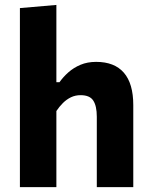

<svg xmlns="http://www.w3.org/2000/svg" viewBox="-20 -766 618 786"><path d="M61.5 0Q61.5 -53.7 61.5 -103.8Q61.5 -154 61.5 -216V-493.4Q61.5 -554.6 61.5 -614.1Q61.5 -673.7 61.5 -732.9L210.8 -745.8Q210.8 -687.2 210.8 -624.8Q210.8 -562.3 210.8 -493.4V-429.6H223.6Q238.6 -450.9 260 -469.9Q281.4 -488.9 309.6 -500.8Q337.8 -512.7 373.6 -512.7Q448.6 -512.7 487.1 -468.3Q525.6 -423.9 525.6 -335.9Q525.6 -303 525.6 -274.7Q525.6 -246.4 525.6 -216Q525.6 -155.1 525.6 -104.4Q525.6 -53.7 525.6 0H376.3Q376.3 -53.7 376.3 -103.5Q376.3 -153.3 376.3 -208V-288.1Q376.3 -331.9 361.9 -354.1Q347.6 -376.4 309.9 -376.4Q288.3 -376.4 270.3 -367.7Q252.3 -358.9 237.5 -344.2Q222.7 -329.4 210.8 -311.5V-208Q210.8 -152.1 210.8 -102.9Q210.8 -53.7 210.8 0Z"/></svg>

Font: Commissioner Thin
Style: Regular
Weight: 100
Designer: Kostas Bartsokas
Foundry: Kostas Bartsokas
Version: Version 1.001;gftools[0.9.23]